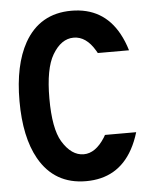

<svg xmlns="http://www.w3.org/2000/svg" viewBox="-53 -788 693 844"><g transform="rotate(-5 293.0 -366.0)"><path d="M530.8 -185.5Q518.6 -144.5 500 -110.8Q433.6 9.8 293 9.8Q153.8 9.8 85.9 -110.4Q31.7 -207 31.7 -366.2Q31.7 -524.9 85.9 -622.1Q153.8 -742.2 293 -742.2Q433.6 -742.2 500 -621.6Q518.6 -587.9 530.8 -546.9H393.1Q391.6 -549.8 386.7 -558.1Q348.1 -623.5 293 -623.5Q237.8 -623.5 199.2 -558.1Q163.6 -497.6 163.6 -366.2Q163.6 -232.9 198.7 -174.8Q238.8 -108.9 293 -108.9Q345.2 -108.9 386.7 -174.3Q390.1 -179.7 393.1 -185.5Z"/></g></svg>

Font: Consola Mono
Style: Bold
Weight: 700
Monospace: yes
Designer: Wojciech Kalinowski "wmk69" (wmk69@o2.pl)
Foundry: Wojciech Kalinowski "wmk69" (wmk69@o2.pl)
Version: Version 2.1.0